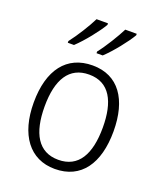

<svg xmlns="http://www.w3.org/2000/svg" viewBox="-142 -859 814 961"><g transform="rotate(20 264.5 -378.0)"><path d="M419 -758V-766H358C338 -726 295 -655 263 -615V-606H296C338 -645 396 -718 419 -758ZM266 -758V-766H205C185 -725 143 -657 110 -615V-606H143C186 -646 243 -718 266 -758ZM477 -267C477 -436 405 -542 267 -542C129 -542 52 -441 52 -267C52 -96 130 10 264 10C404 10 477 -96 477 -267ZM110 -267C110 -411 160 -493 266 -493C375 -493 420 -404 420 -267C420 -124 372 -39 265 -39C158 -39 110 -125 110 -267Z"/></g></svg>

Font: Noto Sans Telugu SemiCondensed Light
Style: Regular
Weight: 300
Width: 4
Designer: Jelle Bosma - Monotype Design Team
Foundry: Monotype Imaging Inc.
Version: Version 2.005